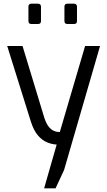

<svg xmlns="http://www.w3.org/2000/svg" viewBox="-20 -783 581 1040"><path d="M219 237 287 0Q262 -1 235 -12Q208 -23 185 -50Q162 -77 147 -125L19 -534H102L221 -142Q232 -111 244.5 -96Q257 -81 270 -75Q283 -69 292.5 -68.5Q302 -68 304 -68L441 -534H522L327 138L281 237ZM345 -653Q329 -653 329 -669V-747Q329 -763 345 -763H381Q389 -763 393 -758.5Q397 -754 397 -747V-669Q397 -653 381 -653ZM150 -653Q134 -653 134 -669V-747Q134 -763 150 -763H186Q194 -763 198 -758.5Q202 -754 202 -747V-669Q202 -653 186 -653Z"/></svg>

Font: Exo Thin
Style: Regular
Weight: 400
Version: Version 2.000